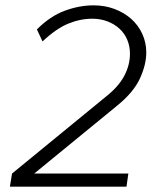

<svg xmlns="http://www.w3.org/2000/svg" viewBox="-20 -698 594 718"><path d="M17 0 25 -49 379 -339Q424 -375 445 -415Q466 -455 466 -497Q466 -525 456 -549Q446 -573 427 -590.5Q408 -608 382 -618Q356 -628 325 -628Q280 -628 235 -609.5Q190 -591 139 -543L118 -588Q168 -638 222.5 -658Q277 -678 330 -678Q372 -678 408 -664.5Q444 -651 470.5 -627.5Q497 -604 512 -571.5Q527 -539 527 -502Q527 -456 503 -404Q479 -352 417 -302L108 -49H460L453 0Z"/></svg>

Font: Celebes Light
Style: Italic
Weight: 300
Italic angle: -10°
Designer: Anugrah Pasau
Foundry: Lafontype
Version: Version 1.000; ttfautohint (v1.8.4)